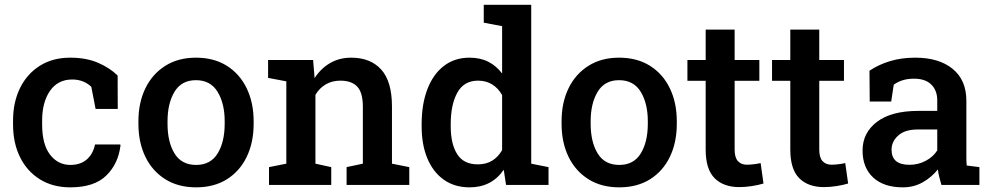

<svg xmlns="http://www.w3.org/2000/svg" viewBox="-20 -782 4190 812"><path d="M277.3 10.3Q203.1 10.3 148.7 -23.7Q94.2 -57.6 64.7 -117.4Q35.2 -177.2 35.2 -255.4V-272.5Q35.2 -349.1 64.5 -409.2Q93.8 -469.2 148.2 -503.7Q202.6 -538.1 276.9 -538.1Q344.7 -538.1 395 -516.4Q445.3 -494.6 477.5 -462.4L478 -321.3H384.3L366.2 -414.6Q352.5 -428.7 331.5 -437.3Q310.5 -445.8 285.6 -445.8Q224.6 -445.8 191.4 -397.7Q158.2 -349.6 158.2 -272.5V-255.4Q158.2 -171.4 191.7 -127.9Q225.1 -84.5 277.8 -84.5Q319.8 -84.5 346.7 -107.4Q373.5 -130.4 381.8 -170.9H488.3L489.7 -168Q481 -90.3 429.9 -40Q378.9 10.3 277.3 10.3Z M809.6 10.3Q733.4 10.3 678.7 -24.2Q624 -58.6 594.7 -119.1Q565.4 -179.7 565.4 -258.8V-269Q565.4 -347.7 594.7 -408.2Q624 -468.8 678.7 -503.4Q733.4 -538.1 808.6 -538.1Q884.8 -538.1 939.5 -503.7Q994.1 -469.2 1023.4 -408.4Q1052.7 -347.7 1052.7 -269V-258.8Q1052.7 -179.2 1023.4 -118.7Q994.1 -58.1 939.7 -23.9Q885.3 10.3 809.6 10.3ZM809.6 -84.5Q870.6 -84.5 900.4 -133.1Q930.2 -181.6 930.2 -258.8V-269Q930.2 -344.7 900.1 -393.8Q870.1 -442.9 808.6 -442.9Q747.6 -442.9 718 -393.8Q688.5 -344.7 688.5 -269V-258.8Q688.5 -181.6 718 -133.1Q747.6 -84.5 809.6 -84.5Z M1117.7 0V-75.2L1190.9 -89.8V-438L1113.8 -452.6V-528.3H1304.2L1310.5 -451.7Q1336.9 -492.7 1376.2 -515.4Q1415.5 -538.1 1465.3 -538.1Q1546.9 -538.1 1592.3 -487.8Q1637.7 -437.5 1637.7 -331.5V-89.8L1710.9 -75.2V0H1445.8V-75.2L1514.6 -89.8V-330.6Q1514.6 -390.6 1490.7 -415.8Q1466.8 -440.9 1419.4 -440.9Q1384.3 -440.9 1357.4 -425Q1330.6 -409.2 1314 -380.9V-89.8L1380.9 -75.2V0Z M1966.3 10.3Q1902.3 10.3 1856.9 -22Q1811.5 -54.2 1787.4 -112.1Q1763.2 -169.9 1763.2 -247.1V-257.3Q1763.2 -341.3 1787.4 -404.5Q1811.5 -467.8 1856.9 -502.9Q1902.3 -538.1 1965.8 -538.1Q2011.2 -538.1 2045.2 -520.8Q2079.1 -503.4 2103.5 -471.2V-671.4L2025.9 -686V-761.7H2226.6V-89.8L2299.8 -75.2V0H2120.1L2110.4 -64Q2059.1 10.3 1966.3 10.3ZM2001 -86.9Q2036.1 -86.9 2061.5 -102.5Q2086.9 -118.2 2103.5 -147V-379.9Q2087.4 -408.7 2061.8 -424.8Q2036.1 -440.9 2002 -440.9Q1941.9 -440.9 1914.1 -390.1Q1886.2 -339.4 1886.2 -257.3V-247.1Q1886.2 -173.8 1913.3 -130.4Q1940.4 -86.9 2001 -86.9Z M2599.1 10.3Q2522.9 10.3 2468.3 -24.2Q2413.6 -58.6 2384.3 -119.1Q2355 -179.7 2355 -258.8V-269Q2355 -347.7 2384.3 -408.2Q2413.6 -468.8 2468.3 -503.4Q2522.9 -538.1 2598.1 -538.1Q2674.3 -538.1 2729 -503.7Q2783.7 -469.2 2813 -408.4Q2842.3 -347.7 2842.3 -269V-258.8Q2842.3 -179.2 2813 -118.7Q2783.7 -58.1 2729.2 -23.9Q2674.8 10.3 2599.1 10.3ZM2599.1 -84.5Q2660.2 -84.5 2689.9 -133.1Q2719.7 -181.6 2719.7 -258.8V-269Q2719.7 -344.7 2689.7 -393.8Q2659.7 -442.9 2598.1 -442.9Q2537.1 -442.9 2507.6 -393.8Q2478 -344.7 2478 -269V-258.8Q2478 -181.6 2507.6 -133.1Q2537.1 -84.5 2599.1 -84.5Z M3106.9 9.3Q3039.6 9.3 3002 -28.6Q2964.4 -66.4 2964.4 -149.4V-440.4H2887.2V-528.3H2964.4V-656.7H3086.9V-528.3H3191.4V-440.4H3086.9V-149.4Q3086.9 -115.7 3100.8 -100.6Q3114.7 -85.4 3138.7 -85.4Q3152.3 -85.4 3169.2 -87.6Q3186 -89.8 3196.8 -92.3L3209 -5.9Q3188 0.5 3160.2 4.9Q3132.3 9.3 3106.9 9.3Z M3464.8 9.3Q3397.5 9.3 3359.9 -28.6Q3322.3 -66.4 3322.3 -149.4V-440.4H3245.1V-528.3H3322.3V-656.7H3444.8V-528.3H3549.3V-440.4H3444.8V-149.4Q3444.8 -115.7 3458.7 -100.6Q3472.7 -85.4 3496.6 -85.4Q3510.3 -85.4 3527.1 -87.6Q3543.9 -89.8 3554.7 -92.3L3566.9 -5.9Q3545.9 0.5 3518.1 4.9Q3490.2 9.3 3464.8 9.3Z M3798.3 10.3Q3717.8 10.3 3672.9 -31.2Q3627.9 -72.8 3627.9 -145.5Q3627.9 -220.2 3688.7 -266.6Q3749.5 -313 3863.3 -313H3943.8V-357.4Q3943.8 -399.4 3918.7 -424.3Q3893.6 -449.2 3845.7 -449.2Q3818.4 -449.2 3797.4 -442.6Q3776.4 -436 3759.8 -423.8L3749 -352.5H3658.2L3657.2 -482.9Q3695.8 -508.8 3743.9 -523.4Q3792 -538.1 3850.6 -538.1Q3951.2 -538.1 4009 -490.7Q4066.9 -443.4 4066.9 -356V-123Q4066.9 -112.3 4067.1 -102.3Q4067.4 -92.3 4068.4 -82L4122.1 -75.2V0H3961.4Q3956.5 -17.1 3952.4 -33.2Q3948.2 -49.3 3946.3 -65.4Q3919.9 -32.2 3882.3 -11Q3844.7 10.3 3798.3 10.3ZM3826.2 -85Q3863.8 -85 3895.8 -102.3Q3927.7 -119.6 3943.8 -146V-234.4H3861.8Q3806.6 -234.4 3778.6 -208.7Q3750.5 -183.1 3750.5 -148.9Q3750.5 -85 3826.2 -85Z"/></svg>

Font: Roboto Slab Medium
Style: Regular
Weight: 500
Designer: Google
Version: Version 2.001; ttfautohint (v1.8.3)